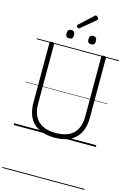

<svg xmlns="http://www.w3.org/2000/svg" viewBox="-258 -1547 1474 2162"><g transform="rotate(15 479.0 -465.5)"><path d="M481 19Q400 19 338 -2Q276 -23 234 -63.5Q192 -104 171 -164Q150 -224 150 -303V-996Q150 -1006 156 -1010.5Q162 -1015 176 -1015Q191 -1015 197.5 -1010.5Q204 -1006 204 -996V-301Q204 -214 235.5 -154.5Q267 -95 328.5 -65Q390 -35 481 -35Q570 -35 631 -65Q692 -95 723 -154.5Q754 -214 754 -301V-996Q754 -1006 760.5 -1010.5Q767 -1015 781 -1015Q808 -1015 808 -996V-303Q808 -198 770.5 -126Q733 -54 660.5 -17.5Q588 19 481 19ZM351 -1103Q329 -1103 318.5 -1114.5Q308 -1126 308 -1151Q308 -1177 318.5 -1189Q329 -1201 351 -1201Q373 -1201 384 -1189Q395 -1177 395 -1151Q395 -1126 384 -1114.5Q373 -1103 351 -1103ZM607 -1103Q585 -1103 574 -1114.5Q563 -1126 563 -1151Q563 -1177 574 -1189Q585 -1201 607 -1201Q628 -1201 639 -1189Q650 -1177 650 -1151Q651 -1126 639.5 -1114.5Q628 -1103 607 -1103ZM424 -1239Q417 -1239 408 -1247.5Q399 -1256 399 -1263Q399 -1266 399.5 -1269Q400 -1272 404 -1276L562 -1422Q566 -1426 569 -1428.5Q572 -1431 577 -1431Q583 -1431 591 -1425.5Q599 -1420 604.5 -1412.5Q610 -1405 610 -1398Q610 -1394 609 -1391Q608 -1388 602 -1383L437 -1246Q433 -1243 430 -1241Q427 -1239 424 -1239ZM0 490H958V500H0ZM0 -20H958V0H0ZM0 -505H958V-500H0ZM0 -1010H958V-1000H0Z"/></g></svg>

Font: Playwrite ES Deco Guides
Style: Regular
Weight: 400
Designer: Veronika Burian, José Scaglione
Foundry: TypeTogether
Version: Version 1.003